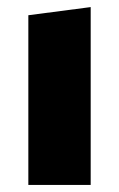

<svg xmlns="http://www.w3.org/2000/svg" viewBox="-20 -522 335 542"><path d="M60 -479 236 -502V0H60Z"/></svg>

Font: Changa
Style: Bold
Weight: 700
Designer: Eduardo Rodriguez Tunni
Foundry: Eduardo Rodriguez Tunni
Version: Version 3.002; ttfautohint (v1.8.2)